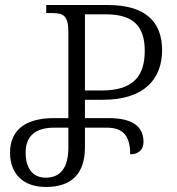

<svg xmlns="http://www.w3.org/2000/svg" viewBox="-20 -734 705 764"><path d="M163 10C263 10 318 -41 318 -148V-226H404C468 -226 498 -196 498 -120C531 -120 551 -138 551 -169C551 -236 500 -264 412 -264H318V-337H390C555 -337 625 -421 625 -534C625 -650 556 -714 409 -714H164V-682H187C234 -682 252 -671 252 -605V-264H194C85 -264 20 -219 20 -127C20 -40 74 10 163 10ZM318 -374V-677H401C511 -677 556 -629 556 -532C556 -434 513 -374 385 -374ZM162 -27C109 -27 82 -66 82 -127C82 -193 122 -226 195 -226H252V-147C252 -67 221 -27 162 -27Z"/></svg>

Font: Noto Serif Georgian SemiCondensed Light
Style: Regular
Weight: 300
Width: 4
Designer: Monotype Design Team, Akaki Razmadze
Foundry: Google LLC
Version: Version 2.003